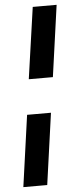

<svg xmlns="http://www.w3.org/2000/svg" viewBox="-57 -751 353 881"><g transform="rotate(-5 119.5 -310.0)"><path d="M82 -391 129 -720H239L193 -391ZM14 100 60 -229H170L124 100Z"/></g></svg>

Font: Host Grotesk Medium
Style: Italic
Weight: 500
Italic angle: -8°
Designer: Doğukan Karapınar based on Poppins by Indian Type Foundry, Jonny Pinhorn
Foundry: Element Type
Version: Version 1.001; ttfautohint (v1.8.4.7-5d5b)